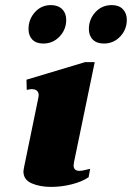

<svg xmlns="http://www.w3.org/2000/svg" viewBox="-20 -724 518 754"><path d="M92 -610Q92 -648 117 -676Q142 -704 180 -704Q208 -704 224 -688Q240 -672 240 -646Q240 -608 214 -580.5Q188 -553 150 -553Q122 -553 107 -568.5Q92 -584 92 -610ZM329 -610Q329 -648 354.5 -676Q380 -704 419 -704Q447 -704 462.5 -688Q478 -672 478 -646Q478 -608 452 -580.5Q426 -553 388 -553Q360 -553 344.5 -568.5Q329 -584 329 -610ZM72 -51Q72 -55 74 -65L130 -337L132 -349Q132 -374 104 -374Q99 -374 85 -371L84 -411L314 -480H352L271 -89Q269 -79 269 -75Q269 -53 292 -53Q301 -53 314.5 -56.5Q328 -60 334 -61L328 -28Q301 -10 261 0Q221 10 181 10Q137 10 104.5 -4Q72 -18 72 -51Z"/></svg>

Font: Taviraj Black
Style: Italic
Weight: 900
Italic angle: -12°
Designer: Katatrad Team
Foundry: CadsonDemak
Version: Version 1.001